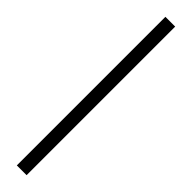

<svg xmlns="http://www.w3.org/2000/svg" viewBox="-328 -708 847 847"><g transform="rotate(45 95.5 -284.5)"><path d="M65 179V-748H126V179Z"/></g></svg>

Font: Questrial
Style: Regular
Weight: 400
Designer: Joe Prince, Laura Meseguer
Foundry: Joe Prince, Laura Meseguer
Version: Version 2.000; ttfautohint (v1.8.3)